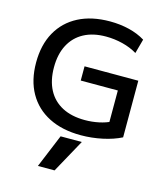

<svg xmlns="http://www.w3.org/2000/svg" viewBox="-142 -848 1059 1225"><g transform="rotate(15 387.5 -235.0)"><path d="M335 270H225L316 50H456ZM438 10Q315 10 226.5 -35Q138 -80 90.5 -164Q43 -248 43 -365Q43 -482 90 -566Q137 -650 224 -695Q311 -740 432 -740Q498 -740 558 -725.5Q618 -711 665 -682L639 -587Q596 -613 542 -626.5Q488 -640 432 -640Q347 -640 286.5 -607.5Q226 -575 193.5 -513.5Q161 -452 161 -365Q161 -278 193.5 -216.5Q226 -155 288 -122.5Q350 -90 438 -90Q485 -90 530 -99.5Q575 -109 610 -127L593 -88V-327H348V-421H703V-47Q650 -20 579.5 -5Q509 10 438 10Z"/></g></svg>

Font: M PLUS 2 Medium
Style: Regular
Weight: 500
Designer: Coji Morishita
Foundry: UNDERFOREST DESIGN
Version: Version 1.001